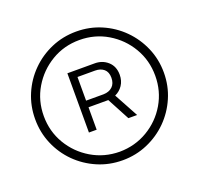

<svg xmlns="http://www.w3.org/2000/svg" viewBox="-104 -851 827 797"><g transform="rotate(-20 309.5 -453.0)"><path d="M309.1 -168.9Q250 -168.9 198.5 -191.2Q147 -213.4 107.9 -252.4Q68.8 -291.5 46.9 -343Q24.9 -394.5 24.9 -453.1Q24.9 -511.7 46.9 -563.2Q68.8 -614.7 107.9 -653.8Q147 -692.9 198.5 -715.1Q250 -737.3 309.1 -737.3Q367.7 -737.3 419.2 -715.1Q470.7 -692.9 509.8 -653.8Q548.8 -614.7 571 -563.2Q593.3 -511.7 593.3 -453.1Q593.3 -394.5 571 -343Q548.8 -291.5 509.8 -252.4Q470.7 -213.4 419.2 -191.2Q367.7 -168.9 309.1 -168.9ZM309.1 -206.5Q377.4 -207 433.3 -240.2Q489.3 -273.4 522.2 -329.3Q555.2 -385.3 555.2 -453.1Q555.2 -521 522.2 -576.9Q489.3 -632.8 433.3 -666.3Q377.4 -699.7 309.1 -699.7Q241.2 -699.7 185.3 -666.3Q129.4 -632.8 96.2 -576.9Q63 -521 63 -453.1Q63 -385.3 96.2 -329.3Q129.4 -273.4 185.3 -240.2Q241.2 -207 309.1 -206.5ZM215.8 -325.2V-586.9H335Q369.6 -587.4 393.8 -565.9Q418 -544.4 418 -507.3Q418 -480.5 404.8 -460.9Q391.6 -441.4 370.6 -432.1L428.7 -325.2H390.1L337.4 -424.3Q335.4 -424.3 333.5 -424.3H250V-325.2ZM250 -453.6H327.1Q351.6 -454.1 366.5 -468Q381.3 -481.9 381.3 -507.3Q381.3 -532.7 366.5 -545.4Q351.6 -558.1 327.6 -558.1H250Z"/></g></svg>

Font: Inter Display ExtraLight
Style: Regular
Weight: 200
Designer: Rasmus Andersson
Foundry: rsms
Version: Version 4.000;git-a52131595